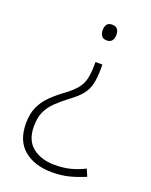

<svg xmlns="http://www.w3.org/2000/svg" viewBox="-138 -616 694 883"><g transform="rotate(20 208.5 -174.5)"><path d="M276 -337Q276 -290 269 -259Q262 -228 243.5 -204.5Q225 -181 191 -156Q155 -129 129.5 -104.5Q104 -80 90.5 -51Q77 -22 77 21Q77 90 119 123Q161 156 228 156Q268 156 302.5 147.5Q337 139 372 121L387 156Q344 174 307.5 183Q271 192 227 192Q141 192 89.5 149Q38 106 38 21Q38 -28 54.5 -62.5Q71 -97 100 -124.5Q129 -152 168 -180Q195 -201 211.5 -221.5Q228 -242 235 -269.5Q242 -297 242 -340V-353H276ZM290 -503Q290 -486 282 -475Q274 -464 257 -464Q238 -464 230.5 -475Q223 -486 223 -503Q223 -520 230.5 -530.5Q238 -541 257 -541Q274 -541 282 -530.5Q290 -520 290 -503Z"/></g></svg>

Font: Noto Sans Devanagari ExtraLight
Style: Regular
Weight: 200
Designer: Jelle Bosma - Monotype Design Team
Foundry: Monotype Imaging Inc.
Version: Version 2.004; ttfautohint (v1.8.4.7-5d5b)